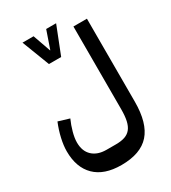

<svg xmlns="http://www.w3.org/2000/svg" viewBox="-247 -942 1165 1306"><g transform="rotate(-30 335.5 -289.0)"><path d="M313 240Q178 240 107 170Q36 100 36 -27Q36 -72 48.5 -127Q61 -182 83 -235L169 -209Q150 -167 138 -122.5Q126 -78 126 -44Q126 24 166 61.5Q206 99 276 99H350Q392 99 420.5 89Q449 79 466.5 57Q484 35 492 -1Q500 -37 500 -89V-740H606V-89Q606 80 535 160Q464 240 313 240ZM145 -818H232L281 -679H283L331 -818H409L324 -602H228Z"/></g></svg>

Font: IBM Plex Sans Arabic SemiBold
Style: Regular
Weight: 600
Designer: Mike Abbink, Paul van der Laan, Pieter van Rosmalen, Wael Morcos, Khajak Apelian
Foundry: Bold Monday
Version: Version 1.1